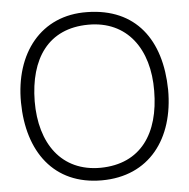

<svg xmlns="http://www.w3.org/2000/svg" viewBox="-54 -819 874 887"><g transform="rotate(-5 383.0 -375.0)"><path d="M382.3 15.6C603.1 15.6 725 -147.9 724 -375C720.8 -607.3 607.3 -761.5 382.3 -764.6C167.7 -768.8 39.6 -603.1 41.7 -375C43.8 -146.9 160.4 15.6 382.3 15.6ZM382.3 -42.7C201 -41.7 104.2 -179.2 105.2 -375C107.3 -571.9 195.8 -705.2 382.3 -706.2C562.5 -707.3 661.5 -569.8 659.4 -375C658.3 -179.2 569.8 -44.8 382.3 -42.7Z"/></g></svg>

Font: Manrope3 Light
Style: Regular
Weight: 300
Designer: Mikhail Sharanda
Foundry: Mikhail Sharanda
Version: Version 3.000;PS 003.000;hotconv 1.0.88;makeotf.lib2.5.64775